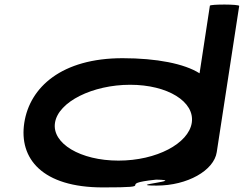

<svg xmlns="http://www.w3.org/2000/svg" viewBox="-20 -810 1064 838"><path d="M86 -274C62 -118 164 8 429 8C688 8 469 -6 662 -26C801 -23 518 0 664 0C798 0 914 -66 926 -146L1024 -784C1025 -792 897 -792 896 -785L851 -490C785 -532 664 -556 515 -556C250 -556 110 -430 86 -274ZM220 -274C234 -366 385 -440 548 -440C712 -440 831 -366 817 -274C803 -184 664 -109 497 -109C331 -109 206 -184 220 -274Z"/></svg>

Font: Ampere
Style: SCUltExtIta
Weight: 400
Version: Version 1